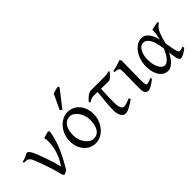

<svg xmlns="http://www.w3.org/2000/svg" viewBox="31 -1465 2195 2195"><g transform="rotate(-45 1128.0 -368.0)"><path d="M468.8 -453.6Q460 -403.8 447.5 -356.4Q435.1 -309.1 414.6 -256.8Q394 -204.6 362.8 -143.8Q331.5 -83 285.6 -5.9Q277.8 -1.5 263.9 4.6Q250 10.7 240.7 15.1L221.2 0Q206.5 -60.5 189.5 -116.5Q172.4 -172.4 156 -219.5Q139.6 -266.6 125 -303.2Q110.4 -339.8 100.6 -362.8Q93.3 -379.9 82 -390.1Q70.8 -400.4 62 -404.3Q56.6 -406.7 46.9 -408Q37.1 -409.2 27.8 -409.7Q16.6 -410.2 4.9 -409.7V-428.2Q35.6 -435.1 61.5 -446Q87.4 -457 108.9 -468.8Q120.1 -468.8 134.8 -454.8Q149.4 -440.9 165 -405.8Q172.9 -386.7 186.5 -353.3Q200.2 -319.8 215.8 -276.6Q231.4 -233.4 247.1 -182.9Q262.7 -132.3 274.9 -79.1Q308.6 -126.5 330.8 -177.5Q353 -228.5 364.5 -277.3Q376 -326.2 376.7 -369.6Q377.4 -413.1 368.7 -445.8Q391.1 -452.6 412.4 -458.3Q433.6 -463.9 453.1 -468.8Q457 -466.3 461.7 -461.2Q466.3 -456.1 468.8 -453.6Z M888.7 -222.2Q888.7 -260.7 876.7 -295.7Q864.7 -330.6 845.5 -357.2Q826.2 -383.8 801.8 -399.4Q777.3 -415 752.4 -415Q718.8 -415 694.6 -400.9Q670.4 -386.7 655 -362.1Q639.6 -337.4 632.3 -303.7Q625 -270 625 -231Q625 -192.4 637.5 -157.5Q649.9 -122.6 670.2 -96.2Q690.4 -69.8 715.6 -54.4Q740.7 -39.1 766.1 -39.1Q796.9 -39.1 820.1 -52Q843.3 -64.9 858.4 -88.9Q873.5 -112.8 881.1 -146.5Q888.7 -180.2 888.7 -222.2ZM964.4 -236.8Q964.4 -204.1 956.3 -172.9Q948.2 -141.6 933.8 -113.8Q919.4 -85.9 899.2 -62.3Q878.9 -38.6 855 -21.5Q831.1 -4.4 803.7 5.1Q776.4 14.6 747.6 14.6Q703.6 14.6 667 -2.9Q630.4 -20.5 604.2 -51.3Q578.1 -82 563.7 -124.5Q549.3 -167 549.3 -216.8Q549.3 -249 557.1 -280.3Q564.9 -311.5 579.3 -339.6Q593.8 -367.7 613.5 -391.4Q633.3 -415 657.5 -432.1Q681.6 -449.2 709.2 -459Q736.8 -468.8 766.6 -468.8Q811 -468.8 847.7 -451.2Q884.3 -433.6 910.2 -402.6Q936 -371.6 950.2 -329.1Q964.4 -286.6 964.4 -236.8ZM746.1 -529.3Q742.2 -530.3 739.3 -531.5Q736.3 -532.7 733.4 -534.7Q730.5 -536.6 727.5 -539.1Q724.6 -541.5 720.2 -545.4L806.2 -728.5Q814 -731.4 824.7 -734.6Q835.4 -737.8 847.2 -741.2Q858.9 -744.6 870.4 -747.3Q881.8 -750 891.1 -752.4L906.2 -735.4Z M1384.8 -62Q1356.9 -43.5 1334.7 -29.1Q1312.5 -14.6 1293.7 -4.9Q1274.9 4.9 1258.5 9.8Q1242.2 14.6 1226.6 14.6Q1206.1 14.6 1191.9 3.2Q1177.7 -8.3 1168.9 -26.4Q1160.2 -44.4 1156.2 -66.9Q1152.3 -89.4 1152.3 -111.3Q1152.3 -168 1159.4 -238Q1166.5 -308.1 1173.3 -387.2Q1160.6 -387.7 1149.7 -387.9Q1138.7 -388.2 1129.9 -388.2H1109.9Q1089.8 -388.2 1072.5 -381.6Q1055.2 -375 1030.8 -359.9L1020.5 -377Q1032.2 -391.1 1045.4 -404.8Q1058.6 -418.5 1072.8 -429.4Q1086.9 -440.4 1102.1 -447.3Q1117.2 -454.1 1132.8 -454.1H1351.6Q1376 -454.1 1393.8 -456.8Q1411.6 -459.5 1422.9 -468.8L1436 -454.1Q1411.1 -422.4 1388.9 -402.8Q1366.7 -383.3 1341.3 -383.3Q1320.3 -383.3 1289.8 -384Q1259.3 -384.8 1227.1 -385.7Q1223.1 -321.3 1221.9 -269Q1220.7 -216.8 1220.7 -175.3Q1220.7 -159.7 1221.9 -138.7Q1223.1 -117.7 1228.3 -98.9Q1233.4 -80.1 1242.9 -66.9Q1252.4 -53.7 1269.5 -53.7Q1278.8 -53.7 1288.8 -55.4Q1298.8 -57.1 1311 -60.8Q1323.2 -64.5 1338.4 -70.1Q1353.5 -75.7 1373 -84Z M1718.8 -53.2Q1673.8 -18.1 1643.1 -1.7Q1612.3 14.6 1596.2 14.6Q1579.1 14.6 1568.1 7.8Q1557.1 1 1550.8 -12.9Q1544.4 -26.9 1542 -48.3Q1539.6 -69.8 1540 -99.1L1543.9 -326.7Q1544.4 -352.1 1543 -368.2Q1541.5 -384.3 1534.4 -393.6Q1527.3 -402.8 1512.2 -406.2Q1497.1 -409.7 1470.2 -409.7V-429.2Q1502 -434.6 1538.1 -444.6Q1574.2 -454.6 1606.4 -468.8L1622.1 -449.2L1617.2 -147.9Q1616.7 -114.3 1618.2 -94.7Q1619.6 -75.2 1622.6 -65.2Q1625.5 -55.2 1629.6 -52.7Q1633.8 -50.3 1639.2 -50.3Q1646.5 -50.3 1664.8 -54.9Q1683.1 -59.6 1713.9 -75.2Z M1935.1 -57.6Q1954.1 -57.6 1972.2 -70.3Q1990.2 -83 2006.3 -103.8Q2022.5 -124.5 2036.1 -150.6Q2049.8 -176.8 2060.5 -203.1Q2047.4 -313.5 2015.4 -365.5Q1983.4 -417.5 1939.9 -417.5Q1921.4 -417.5 1903.3 -406.7Q1885.3 -396 1870.8 -374Q1856.4 -352.1 1847.4 -318.8Q1838.4 -285.6 1838.4 -240.7Q1838.4 -206.1 1845 -173.1Q1851.6 -140.1 1864 -114.5Q1876.5 -88.9 1894.3 -73.2Q1912.1 -57.6 1935.1 -57.6ZM2229.5 -451.2Q2210.9 -440.4 2195.8 -425.3Q2180.7 -410.2 2167.2 -384.8Q2153.8 -359.4 2141.4 -321.8Q2128.9 -284.2 2116.2 -228.5Q2122.6 -187.5 2127.7 -158.7Q2132.8 -129.9 2137.5 -110.6Q2142.1 -91.3 2146.2 -79.8Q2150.4 -68.4 2154.3 -62.7Q2158.2 -57.1 2162.1 -55.4Q2166 -53.7 2169.9 -53.7Q2177.7 -53.7 2193.1 -56.9Q2208.5 -60.1 2226.1 -66.9Q2227.1 -62.5 2228.5 -57.6Q2230 -52.7 2231.9 -44.9Q2198.2 -16.1 2169.9 -0.7Q2141.6 14.6 2121.1 14.6Q2110.8 14.6 2103.5 7.3Q2096.2 0 2090.3 -16.6Q2084.5 -33.2 2079.6 -60.3Q2074.7 -87.4 2069.8 -127Q2032.7 -54.2 1991.9 -19.8Q1951.2 14.6 1917 14.6Q1887.7 14.6 1861.1 1Q1834.5 -12.7 1814.2 -39.8Q1793.9 -66.9 1782 -107.4Q1770 -147.9 1770 -201.2Q1770 -253.9 1784.9 -302.5Q1799.8 -351.1 1825.9 -387.9Q1852.1 -424.8 1887.7 -446.8Q1923.3 -468.8 1965.3 -468.8Q2009.8 -468.8 2045.7 -428.2Q2081.5 -387.7 2100.1 -307.1Q2109.4 -346.2 2115 -382.6Q2120.6 -418.9 2118.7 -447.3Q2129.4 -449.2 2142.1 -451.7Q2154.8 -454.1 2168.5 -456.8Q2182.1 -459.5 2195.3 -462.4Q2208.5 -465.3 2220.2 -468.8Q2224.1 -463.4 2225.6 -459Q2227.1 -454.6 2229.5 -451.2Z"/></g></svg>

Font: Gentium Plus
Style: Regular
Weight: 400
Designer: J. Victor Gaultney, Annie Olsen, Iska Routamaa
Foundry: SIL International
Version: Version 1.510